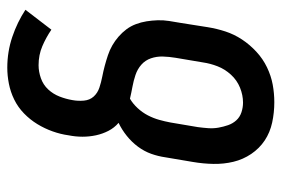

<svg xmlns="http://www.w3.org/2000/svg" viewBox="-146 -422 791 540"><g transform="rotate(90 250.0 -152.5)"><path d="M171 223Q126 223 84.5 209Q43 195 8 172L64 99Q86 114 110.5 124.5Q135 135 164 135Q182 135 200.5 128.5Q219 122 232 108Q245 94 252 76Q259 58 262 40Q265 24 263.5 7.5Q262 -9 252 -20Q242 -31 227 -36Q212 -41 196.5 -44Q181 -47 166 -51Q151 -55 136 -60Q121 -65 108 -72.5Q95 -80 83.5 -90Q72 -100 63 -112Q54 -124 48.5 -138.5Q43 -153 40.5 -168.5Q38 -184 37.5 -200Q37 -216 39.5 -232Q42 -248 45 -265L57 -341Q61 -366 69 -390.5Q77 -415 91.5 -437Q106 -459 126 -477.5Q146 -496 170 -507.5Q194 -519 218.5 -523.5Q243 -528 268 -528Q297 -528 325 -522Q353 -516 375.5 -501Q398 -486 413.5 -463Q429 -440 435.5 -413Q442 -386 441.5 -357Q441 -328 436 -299L423 -222Q420 -201 413 -181.5Q406 -162 393 -144.5Q380 -127 362.5 -113Q345 -99 326 -90Q340 -78 348.5 -61.5Q357 -45 361 -26.5Q365 -8 365 11.5Q365 31 361 51Q358 73 350 95.5Q342 118 329.5 138.5Q317 159 299.5 176Q282 193 260.5 203.5Q239 214 216 218.5Q193 223 171 223ZM258 -122Q272 -130 284.5 -143.5Q297 -157 305 -172.5Q313 -188 317.5 -204Q322 -220 325 -236L338 -313Q340 -328 341 -342.5Q342 -357 339.5 -371Q337 -385 332.5 -398Q328 -411 319 -421Q310 -431 296.5 -435.5Q283 -440 269 -440Q248 -440 227 -431.5Q206 -423 190.5 -406Q175 -389 167 -368.5Q159 -348 156 -327L143 -250Q140 -232 139.5 -214.5Q139 -197 144.5 -181Q150 -165 162.5 -154Q175 -143 191.5 -137.5Q208 -132 224.5 -129Q241 -126 258 -122Z"/></g></svg>

Font: Iosevka Curly Slab Semibold
Style: Italic
Weight: 600
Italic angle: -9°
Monospace: yes
Designer: Belleve Invis
Foundry: Belleve Invis
Version: Version 22.1.2; ttfautohint (v1.8.4)